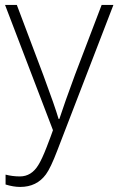

<svg xmlns="http://www.w3.org/2000/svg" viewBox="-20 -514 468 758"><path d="M59.7 224Q32.9 224 2 214.4V175.4Q29.3 182.5 58.6 182.5Q104.1 182.5 131.4 137.5Q145.6 114.8 164.3 66.5Q183 18.2 189.1 0L0 -494.4H46.5L151.2 -216.9Q197.2 -93 211.3 -44.5H214.4Q234.1 -105.2 276.5 -219.9L381.2 -494.4H427.7L206.3 79.9Q180 149.1 161.3 174.4Q124.9 224 59.7 224Z"/></svg>

Font: Khula Light
Style: Regular
Weight: 300
Designer: Erin McLaughlin, Steve Matteson
Version: Version 1.002;PS 1.0;hotconv 1.0.72;makeotf.lib2.5.5900; ttf